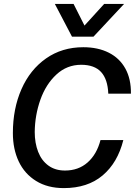

<svg xmlns="http://www.w3.org/2000/svg" viewBox="-20 -952 691 984"><path d="M46 -270Q46 -395 90 -495Q134 -595 216 -652.5Q298 -710 407 -710Q482 -710 537.5 -682Q593 -654 622.5 -600.5Q652 -547 651 -472H535Q532 -546 498 -583Q464 -620 396 -620Q323 -620 269 -570Q215 -520 187 -441Q159 -362 158 -276Q158 -219 175.5 -174Q193 -129 228 -103.5Q263 -78 313 -78Q382 -78 429 -119.5Q476 -161 495 -234H612Q583 -118 506 -53Q429 12 307 12Q224 12 165 -24.5Q106 -61 76 -124.5Q46 -188 46 -270ZM357 -932 413 -821 514 -932H616L459 -764H349L261 -932Z"/></svg>

Font: Azeret Mono
Style: Italic
Weight: 400
Italic angle: -12°
Designer: Martin Vácha
Foundry: Displaay
Version: Version 1.000; Glyphs 3.0.3, build 3074